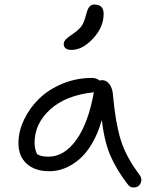

<svg xmlns="http://www.w3.org/2000/svg" viewBox="-20 -786 655 843"><path d="M293.9 -566.9Q277.8 -566.9 268.8 -573.5Q259.8 -580.1 259.8 -591.8Q259.8 -595.2 260.7 -598.6Q261.7 -602.1 262.7 -604.5Q263.7 -606.9 266.6 -610.4Q269.5 -613.8 271.5 -615.5Q273.4 -617.2 278.1 -621.1Q282.7 -625 285.2 -626.7Q287.6 -628.4 294.4 -633.1Q301.3 -637.7 304.2 -640.1Q330.1 -658.7 340.1 -674.6Q350.1 -690.4 357.9 -721.2Q364.3 -747.1 372.6 -756.6Q380.9 -766.1 394 -766.1Q435.1 -766.1 435.1 -725.1Q435.1 -667 388.7 -616.9Q342.3 -566.9 293.9 -566.9ZM196.8 -34.2Q133.3 -34.2 97.2 -67.1Q61 -100.1 61 -157.2Q61 -209.5 85.7 -261Q110.4 -312.5 152.1 -353Q193.8 -393.6 254.6 -418.7Q315.4 -443.8 382.8 -443.8Q405.3 -443.8 417 -432.1Q422.9 -434.1 428.2 -434.1Q447.8 -434.1 460.9 -416Q474.1 -397.9 476.1 -368.2Q486.8 -247.6 509.8 -172.9Q532.7 -98.1 590.8 -21Q606 -2.4 597.7 17.3Q589.4 37.1 566.9 37.1Q555.7 37.1 549.8 32.5Q543.9 27.8 535.2 16.1Q491.2 -42.5 465.1 -101.8Q439 -161.1 426.8 -258.8Q410.2 -199.7 383.8 -155.3Q357.4 -110.8 326.2 -85Q294.9 -59.1 262.5 -46.6Q230 -34.2 196.8 -34.2ZM131.8 -159.2Q131.8 -131.8 143.1 -108.9Q160.2 -98.1 192.9 -98.1Q261.7 -98.1 314.7 -171.4Q367.7 -244.6 392.1 -380.9Q268.1 -367.7 200 -305.2Q131.8 -242.7 131.8 -159.2Z"/></svg>

Font: Shantell Sans Irregular
Style: Regular
Weight: 300
Designer: Stephen Nixon, Anya Danilova, Shantell Martin
Foundry: Arrow Type
Version: Version 1.006;[9816181b4]